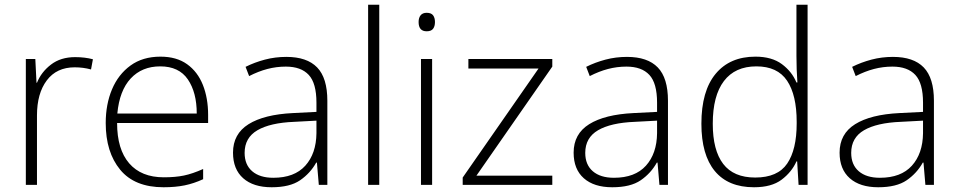

<svg xmlns="http://www.w3.org/2000/svg" viewBox="-20 -780 4043 810"><path d="M297 -539Q338 -539 372 -530L364 -487Q331 -496 295 -496Q219 -496 177.5 -441Q136 -386 136 -293V0H89V-531H129L134 -431H136Q154 -476 195 -507.5Q236 -539 297 -539Z M657 -541Q725 -541 769.5 -509Q814 -477 836 -421.5Q858 -366 858 -295V-261H474Q474 -150 525 -91Q576 -32 671 -32Q720 -32 756 -39.5Q792 -47 837 -67V-24Q798 -6 759 2Q720 10 670 10Q548 10 487 -64Q426 -138 426 -261Q426 -340 452.5 -403Q479 -466 530.5 -503.5Q582 -541 657 -541ZM656 -500Q579 -500 531.5 -449Q484 -398 475 -301H810Q810 -390 772.5 -445Q735 -500 656 -500Z M1188 -540Q1275 -540 1318 -495.5Q1361 -451 1361 -355V0H1325L1317 -94H1314Q1289 -49 1246 -19.5Q1203 10 1126 10Q1049 10 1006 -28Q963 -66 963 -136Q963 -215 1028.5 -256Q1094 -297 1216 -303L1315 -308V-347Q1315 -429 1282.5 -464Q1250 -499 1186 -499Q1146 -499 1108 -489Q1070 -479 1031 -459L1016 -498Q1054 -517 1097.5 -528.5Q1141 -540 1188 -540ZM1221 -266Q1120 -262 1066 -230.5Q1012 -199 1012 -135Q1012 -85 1044 -57.5Q1076 -30 1133 -30Q1222 -30 1268 -81Q1314 -132 1315 -218V-271Z M1580 0H1533V-760H1580Z M1780 -726Q1799 -726 1807 -715.5Q1815 -705 1815 -687Q1815 -669 1807 -658.5Q1799 -648 1780 -648Q1746 -648 1746 -687Q1746 -705 1754.5 -715.5Q1763 -726 1780 -726ZM1803 -531V0H1756V-531Z M2310 0H1932V-31L2252 -491H1956V-531H2310V-499L1990 -39H2310Z M2625 -540Q2712 -540 2755 -495.5Q2798 -451 2798 -355V0H2762L2754 -94H2751Q2726 -49 2683 -19.5Q2640 10 2563 10Q2486 10 2443 -28Q2400 -66 2400 -136Q2400 -215 2465.5 -256Q2531 -297 2653 -303L2752 -308V-347Q2752 -429 2719.5 -464Q2687 -499 2623 -499Q2583 -499 2545 -489Q2507 -479 2468 -459L2453 -498Q2491 -517 2534.5 -528.5Q2578 -540 2625 -540ZM2658 -266Q2557 -262 2503 -230.5Q2449 -199 2449 -135Q2449 -85 2481 -57.5Q2513 -30 2570 -30Q2659 -30 2705 -81Q2751 -132 2752 -218V-271Z M3161 10Q3052 10 2995.5 -58.5Q2939 -127 2939 -258Q2939 -396 2999 -468.5Q3059 -541 3167 -541Q3236 -541 3278.5 -509.5Q3321 -478 3340 -432H3344Q3342 -458 3341 -488Q3340 -518 3340 -544V-760H3387V0H3349L3343 -99H3340Q3320 -54 3277.5 -22Q3235 10 3161 10ZM3166 -31Q3261 -31 3301 -90Q3341 -149 3341 -259V-266Q3341 -379 3300.5 -439.5Q3260 -500 3171 -500Q3081 -500 3034 -438Q2987 -376 2987 -258Q2987 -146 3031 -88.5Q3075 -31 3166 -31Z M3747 -540Q3834 -540 3877 -495.5Q3920 -451 3920 -355V0H3884L3876 -94H3873Q3848 -49 3805 -19.5Q3762 10 3685 10Q3608 10 3565 -28Q3522 -66 3522 -136Q3522 -215 3587.5 -256Q3653 -297 3775 -303L3874 -308V-347Q3874 -429 3841.5 -464Q3809 -499 3745 -499Q3705 -499 3667 -489Q3629 -479 3590 -459L3575 -498Q3613 -517 3656.5 -528.5Q3700 -540 3747 -540ZM3780 -266Q3679 -262 3625 -230.5Q3571 -199 3571 -135Q3571 -85 3603 -57.5Q3635 -30 3692 -30Q3781 -30 3827 -81Q3873 -132 3874 -218V-271Z"/></svg>

Font: Noto Sans Thaana ExtraLight
Style: Regular
Weight: 200
Designer: David Williams
Foundry: Google Inc.
Version: Version 3.001; ttfautohint (v1.8.4.7-5d5b)